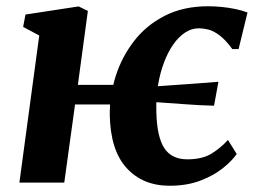

<svg xmlns="http://www.w3.org/2000/svg" viewBox="-20 -584 818 614"><path d="M42 0 105.5 -470.5 54 -498 61.5 -537.5 231.5 -563.5 261 -549 229 -312.5H383.5L374.5 -250H220L185.5 0ZM522.5 10Q436.5 10 384.8 -46.8Q333 -103.5 331 -217Q330.5 -278 349.5 -339Q368.5 -400 407.5 -451.2Q446.5 -502.5 506.2 -533.2Q566 -564 646 -564Q666 -564 689 -561.8Q712 -559.5 733.5 -555Q755 -550.5 771.5 -544L743 -427H723Q701 -457 681.8 -471.2Q662.5 -485.5 646 -489.5Q629.5 -493.5 615.5 -493.5Q593 -493.5 572.5 -480.2Q552 -467 534.8 -442.8Q517.5 -418.5 504.8 -385Q492 -351.5 485.2 -311Q478.5 -270.5 480 -225Q482 -146 505.5 -110.2Q529 -74.5 579 -74.5Q627 -74.5 656.8 -93Q686.5 -111.5 709 -136.5L737 -91.5Q723 -71 694 -47.2Q665 -23.5 621.8 -6.8Q578.5 10 522.5 10ZM664.5 -246Q619.5 -247 570 -250.8Q520.5 -254.5 455 -259L460 -306.5Q498.5 -309.5 534.5 -311.8Q570.5 -314 605.8 -316.8Q641 -319.5 678.5 -322.5Z"/></svg>

Font: Merriweather 28pt ExtraBold
Style: Italic
Weight: 800
Italic angle: -7.8°
Version: Version 2.101